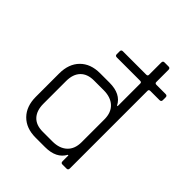

<svg xmlns="http://www.w3.org/2000/svg" viewBox="-198 -819 935 935"><g transform="rotate(45 269.5 -351.5)"><path d="M270 0H205Q140 0 102.5 -38Q65 -76 65 -142V-302Q65 -368 102.5 -406Q140 -444 205 -444H270Q348 -444 375 -391H379V-547Q379 -556 369 -556H208Q197 -556 197 -567V-587Q197 -598 208 -598H369Q379 -598 379 -607V-691Q379 -703 389 -703H418Q429 -703 429 -691V-607Q429 -598 439 -598H502Q514 -598 514 -587V-567Q514 -556 502 -556H439Q429 -556 429 -547V-12Q429 0 418 0H389Q379 0 379 -12V-52H375Q347 0 270 0ZM379 -143V-300Q379 -347 351.5 -372.5Q324 -398 276 -398H209Q164 -398 139.5 -372.5Q115 -347 115 -300V-144Q115 -97 139 -71Q163 -45 209 -45H276Q324 -45 351.5 -70.5Q379 -96 379 -143Z"/></g></svg>

Font: Rajdhani
Style: Regular
Weight: 400
Designer: Satya Rajpurohit, Jyotish Sonowal
Foundry: Indian Type Foundry
Version: Version 1.201;PS 1.0;hotconv 1.0.78;makeotf.lib2.5.61930; tt